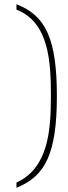

<svg xmlns="http://www.w3.org/2000/svg" viewBox="-20 -764 318 898"><path d="M57 114C191 61 246 -44 246 -315C246 -587 191 -693 57 -744V-719C210 -659 218 -474 218 -315C218 -156 207 21 57 90Z"/></svg>

Font: Noto Serif Gurmukhi Thin
Style: Regular
Weight: 100
Designer: Vaibhav Singh and the Monotype Design Team
Foundry: Monotype Imaging Inc.
Version: Version 2.004